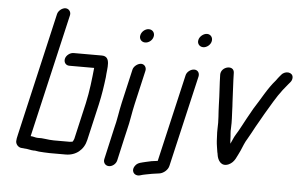

<svg xmlns="http://www.w3.org/2000/svg" viewBox="-56 -831 1618 1032"><g transform="rotate(5 752.5 -314.5)"><path d="M304 -439H438C432 -380 425 -313 410 -246L365 -50C363 -43 360 -39 357 -34C353 -34 346 -32 342 -32H256C224 -32 197 -40 168 -38C156 -38 144 -44 130 -44L284 -710C288 -728 275 -745 257 -745C239 -745 218 -728 214 -710L61 -46C57 -30 55 -18 55 -10C55 6 69 24 90 24C93 24 96 24 101 25C120 25 137 32 156 32C159 31 161 31 162 32L182 35C199 36 221 38 240 38H326C381 38 423 4 435 -50L480 -245C492 -298 499 -346 505 -395C507 -442 527 -509 473 -509H321C302 -509 281 -493 277 -474C273 -455 285 -439 304 -439ZM438 -439Z M644 -448 602 -265C591 -217 586 -171 573 -123L535 45C531 64 544 80 563 80C582 80 601 64 605 45L633 -79L643 -122C655 -168 661 -218 672 -265L714 -448C718 -466 706 -483 688 -483C670 -483 648 -466 644 -448ZM670 -636C665 -616 679 -599 699 -599C719 -599 738 -615 742 -634C747 -654 734 -672 713 -672C693 -672 674 -655 670 -636Z M931 -442 822 29C799 31 779 35 759 40C737 46 717 47 704 64C681 93 702 123 733 115C754 108 774 106 797 101C812 98 824 98 839 95C859 91 882 73 887 50L1001 -442C1005 -461 994 -477 975 -477C956 -477 935 -461 931 -442ZM983 -638C978 -618 992 -601 1012 -601C1031 -601 1051 -617 1055 -636C1060 -656 1047 -674 1027 -674C1008 -674 987 -657 983 -638Z M1116 -462C1117 -409 1122 -357 1123 -302C1124 -255 1130 -217 1127 -169C1126 -144 1129 -126 1129 -105C1130 -87 1135 -61 1137 -46C1139 -41 1139 -36 1140 -31C1144 -4 1163 32 1204 14C1236 -1 1243 -30 1261 -65C1270 -86 1280 -113 1292 -131C1306 -154 1316 -175 1330 -200C1344 -223 1358 -250 1371 -272C1399 -318 1426 -368 1458 -409C1469 -422 1472 -427 1484 -441L1495 -454C1502 -462 1505 -471 1505 -480C1505 -509 1464 -515 1443 -490L1432 -477C1425 -469 1421 -462 1417 -457C1376 -411 1345 -349 1310 -296C1291 -262 1267 -220 1249 -185C1237 -161 1222 -143 1212 -117L1203 -97C1202 -106 1201 -115 1201 -122C1201 -143 1197 -158 1199 -182C1201 -219 1198 -247 1197 -280C1197 -296 1196 -297 1195 -319C1193 -374 1189 -425 1188 -479C1186 -522 1116 -507 1116 -462Z"/></g></svg>

Font: Electronic
Style: BdIt
Weight: 700
Version: Version 1.011